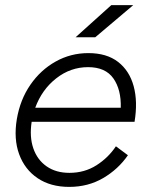

<svg xmlns="http://www.w3.org/2000/svg" viewBox="-20 -720 583 752"><path d="M251 12Q178 12 127.5 -22Q77 -56 55 -116Q33 -176 46 -254Q59 -330 99 -388Q139 -446 198 -479Q257 -512 326 -512Q398 -512 442.5 -477.5Q487 -443 503.5 -382.5Q520 -322 507 -243H104Q95 -184 110.5 -139Q126 -94 162.5 -68.5Q199 -43 252 -43Q311 -43 357.5 -72.5Q404 -102 434 -147L481 -112Q443 -57 384 -22.5Q325 12 251 12ZM118 -298H453Q455 -369 424 -413Q393 -457 325 -457Q256 -457 200 -413Q144 -369 118 -298ZM276 -574 416 -700H502L353 -574Z"/></svg>

Font: Figtree Light
Style: Italic
Weight: 300
Italic angle: -9.5°
Foundry: Erik Kennedy
Version: Version 2.001; ttfautohint (v1.8.4.7-5d5b);gftools[0.9.27]